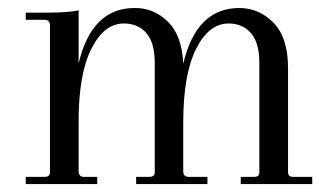

<svg xmlns="http://www.w3.org/2000/svg" viewBox="-20 -464 842 484"><path d="M706.1 -292V-29.8Q706.1 -17.6 720.2 -18.1H767.1V0H586.9V-18.1H620.1Q634.3 -18.1 633.8 -29.8V-305.2Q633.8 -356 612.8 -380.4Q591.8 -404.8 556.2 -404.8Q506.3 -404.8 474.1 -340.3Q441.9 -275.9 441.9 -154.8V-32.2Q441.9 -18.1 456.1 -18.1H502.9V0H323.2V-18.1H356Q370.1 -18.1 370.1 -29.8V-305.2Q370.1 -356 349.1 -380.4Q328.1 -404.8 292 -404.8Q242.2 -404.8 210 -340.3Q177.7 -275.9 178.2 -154.8V-32.2Q178.2 -18.1 191.9 -18.1H225.1V0H44.9V-18.1H91.8Q106 -18.1 106 -29.8V-399.9Q106 -414.1 91.8 -414.1H44.9V-432.1H94.2Q154.3 -432.1 178.2 -438V-304.2Q211.4 -444.3 319.8 -443.8Q367.7 -444.3 403.3 -409.2Q439 -374 441.9 -303.2Q475.1 -444.3 584 -443.8Q633.8 -443.4 669.9 -406.2Q706.1 -369.1 706.1 -292Z"/></svg>

Font: Arapey-Regular
Style: Regular
Weight: 400
Designer: Eduardo Rodriguez Tunni
Foundry: Eduardo Rodriguez Tunni
Version: Version 1.002